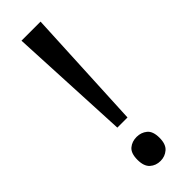

<svg xmlns="http://www.w3.org/2000/svg" viewBox="-246 -731 762 762"><g transform="rotate(-45 134.5 -350.0)"><path d="M163 -201H106L81 -714H188ZM72 -54Q72 -91 90 -106Q108 -121 134 -121Q159 -121 177.5 -106Q196 -91 196 -54Q196 -18 177.5 -2Q159 14 134 14Q108 14 90 -2Q72 -18 72 -54Z"/></g></svg>

Font: Noto Sans IKEA
Style: Regular
Weight: 400
Designer: Monotype Design Team
Foundry: Monotype Imaging Inc.
Version: Version 2.001